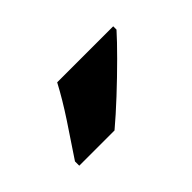

<svg xmlns="http://www.w3.org/2000/svg" viewBox="-35 -892 412 412"><g transform="rotate(-45 171.5 -686.0)"><path d="M303 -756Q287 -738 259.5 -710.5Q232 -683 202 -655Q172 -627 147 -606H40V-619Q65 -656 90 -694Q115 -732 133 -766H303Z"/></g></svg>

Font: Noto Sans Ethiopic Condensed ExtraBold
Style: Regular
Weight: 800
Width: 3
Designer: Monotype Design Team
Foundry: Monotype Imaging Inc.
Version: Version 2.102; ttfautohint (v1.8.4.7-5d5b)